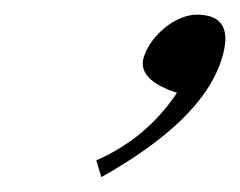

<svg xmlns="http://www.w3.org/2000/svg" viewBox="-20 -716 323 258"><path d="M277.3 -634.8Q251 -553.7 116.2 -478L109.4 -500.5Q177.2 -530.3 217.8 -591.3Q163.6 -608.9 173.3 -639.6Q176.8 -650.4 184.1 -660.4Q191.4 -670.4 201.2 -678.5Q210.9 -686.5 222.4 -691.4Q233.9 -696.3 244.6 -696.3Q297.4 -696.3 277.3 -634.8Z"/></svg>

Font: XB Khoramshahr
Style: Italic
Weight: 400
Italic angle: -12°
Designer: Behnam
Foundry: Irmug
Version: Version 8.005 2009